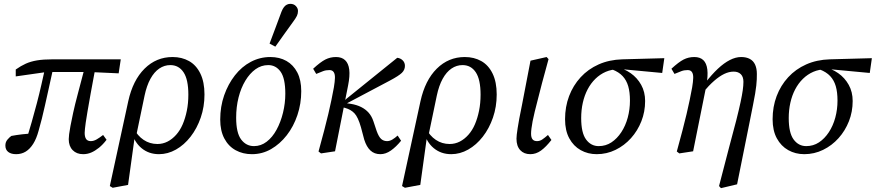

<svg xmlns="http://www.w3.org/2000/svg" viewBox="-20 -790 4563 1000"><path d="M64 13Q38 13 23 1.5Q8 -10 8 -32Q8 -50 18.5 -62.5Q29 -75 39 -82Q65 -87 95.5 -90.5Q126 -94 155 -96L146 -68L116 -56Q131 -105 145 -154Q159 -203 172 -252.5Q185 -302 196 -351Q207 -400 218 -449L260 -448Q245 -378 233.5 -327.5Q222 -277 214 -240Q206 -203 198 -172Q190 -141 181 -109Q170 -68 153 -41Q136 -14 114 -0.5Q92 13 64 13ZM62 -392V-428Q89 -447 114.5 -458.5Q140 -470 173 -475.5Q206 -481 254 -481H609L598 -408L446 -415H223ZM413 13Q379 13 358.5 -8Q338 -29 338 -65Q338 -75 340 -91Q342 -107 347 -134Q352 -161 361 -202.5Q370 -244 386 -304Q402 -364 424 -448H479Q462 -360 452 -302Q442 -244 435.5 -208Q429 -172 426.5 -151.5Q424 -131 422.5 -119.5Q421 -108 421 -98Q421 -77 428.5 -66Q436 -55 453 -55Q468 -55 483.5 -64Q499 -73 517 -87L535 -62Q516 -37 495.5 -20.5Q475 -4 455 4.5Q435 13 413 13Z M567 188 552 179 648 -263Q672 -372 733 -432.5Q794 -493 879 -493Q927 -493 964.5 -472Q1002 -451 1023.5 -407Q1045 -363 1045 -298Q1045 -234 1025.5 -177.5Q1006 -121 972.5 -78Q939 -35 896.5 -11Q854 13 808 13Q755 13 717 -18.5Q679 -50 665 -106L676 -122Q696 -83 728 -61.5Q760 -40 800 -40Q828 -40 852.5 -52.5Q877 -65 897.5 -88Q918 -111 931.5 -142.5Q945 -174 953 -213Q961 -252 961 -297Q961 -376 936 -413.5Q911 -451 867 -451Q836 -451 809.5 -433Q783 -415 763.5 -379.5Q744 -344 733 -292L689 -81L682 -80L647 173Z M1292 13Q1245 13 1207.5 -7.5Q1170 -28 1148.5 -68.5Q1127 -109 1127 -167Q1127 -235 1147.5 -293.5Q1168 -352 1203.5 -397.5Q1239 -443 1286.5 -468Q1334 -493 1388 -493Q1436 -493 1472 -472.5Q1508 -452 1528.5 -412.5Q1549 -373 1549 -315Q1549 -250 1529 -190.5Q1509 -131 1473.5 -85.5Q1438 -40 1392 -13.5Q1346 13 1292 13ZM1303 -29Q1339 -29 1369 -52Q1399 -75 1420.5 -114.5Q1442 -154 1454 -203Q1466 -252 1466 -302Q1466 -382 1441.5 -416.5Q1417 -451 1377 -451Q1341 -451 1311 -429.5Q1281 -408 1258 -370Q1235 -332 1222.5 -282.5Q1210 -233 1210 -177Q1210 -98 1236 -63.5Q1262 -29 1303 -29ZM1384 -563Q1399 -604 1415 -645.5Q1431 -687 1446 -729Q1452 -744 1459 -753Q1466 -762 1474.5 -766Q1483 -770 1492 -770Q1510 -770 1521 -758.5Q1532 -747 1532 -733Q1532 -719 1526.5 -707.5Q1521 -696 1507 -677Q1484 -645 1460.5 -612.5Q1437 -580 1414 -547Z M1639 -1Q1656 -63 1668.5 -110.5Q1681 -158 1690 -196.5Q1699 -235 1706 -268.5Q1713 -302 1719 -335Q1724 -365 1724.5 -384.5Q1725 -404 1718 -414.5Q1711 -425 1696 -425Q1677 -425 1663 -419.5Q1649 -414 1627 -405L1611 -432Q1649 -467 1674.5 -480Q1700 -493 1730 -493Q1760 -493 1777.5 -476.5Q1795 -460 1799 -427.5Q1803 -395 1793 -345L1725 -2L1652 9ZM1961 13Q1930 13 1909.5 -6Q1889 -25 1877 -63L1860 -127Q1845 -180 1826 -200Q1807 -220 1777 -228L1751 -235V-253H1760L1785 -276L2049 -489Q2066 -487 2077.5 -475.5Q2089 -464 2089 -447Q2089 -426 2073 -410.5Q2057 -395 2010 -370L1772 -244L1774 -254L1808 -249Q1838 -244 1861 -232.5Q1884 -221 1900 -203Q1916 -185 1925 -158L1942 -107Q1953 -77 1965.5 -66Q1978 -55 1996 -55Q2010 -55 2024 -63.5Q2038 -72 2051 -84L2069 -57Q2043 -25 2016 -6Q1989 13 1961 13Z M2089 188 2074 179 2170 -263Q2194 -372 2255 -432.5Q2316 -493 2401 -493Q2449 -493 2486.5 -472Q2524 -451 2545.5 -407Q2567 -363 2567 -298Q2567 -234 2547.5 -177.5Q2528 -121 2494.5 -78Q2461 -35 2418.5 -11Q2376 13 2330 13Q2277 13 2239 -18.5Q2201 -50 2187 -106L2198 -122Q2218 -83 2250 -61.5Q2282 -40 2322 -40Q2350 -40 2374.5 -52.5Q2399 -65 2419.5 -88Q2440 -111 2453.5 -142.5Q2467 -174 2475 -213Q2483 -252 2483 -297Q2483 -376 2458 -413.5Q2433 -451 2389 -451Q2358 -451 2331.5 -433Q2305 -415 2285.5 -379.5Q2266 -344 2255 -292L2211 -81L2204 -80L2169 173Z M2742 13Q2709 13 2689.5 -8Q2670 -29 2670 -68Q2670 -77 2671.5 -89.5Q2673 -102 2676 -122Q2679 -142 2684.5 -172Q2690 -202 2699 -245L2743 -474L2827 -493L2837 -482L2803 -357Q2791 -310 2781.5 -273Q2772 -236 2765 -208Q2758 -180 2754 -158.5Q2750 -137 2748 -121Q2746 -105 2746 -94Q2746 -74 2753.5 -64.5Q2761 -55 2777 -55Q2792 -55 2805 -64Q2818 -73 2834 -87L2852 -61Q2824 -25 2798 -6Q2772 13 2742 13Z M3088 13Q3042 13 3004.5 -8Q2967 -29 2945 -69.5Q2923 -110 2923 -169Q2923 -234 2944 -289.5Q2965 -345 3004 -387.5Q3043 -430 3098 -454.5Q3153 -479 3221 -481L3440 -487L3429 -410L3215 -430L3201 -429Q3165 -429 3135 -416Q3105 -403 3081 -379.5Q3057 -356 3040.5 -324.5Q3024 -293 3015.5 -255Q3007 -217 3007 -175Q3007 -98 3032.5 -63.5Q3058 -29 3098 -29Q3135 -29 3164.5 -48.5Q3194 -68 3216 -101.5Q3238 -135 3249.5 -177.5Q3261 -220 3261 -266Q3261 -310 3252 -341Q3243 -372 3223 -393.5Q3203 -415 3169 -428L3188 -442Q3230 -433 3264.5 -409Q3299 -385 3319.5 -348Q3340 -311 3340 -264Q3340 -208 3320.5 -158.5Q3301 -109 3266.5 -70.5Q3232 -32 3186 -9.5Q3140 13 3088 13Z M3505 -1Q3522 -63 3534.5 -110.5Q3547 -158 3556 -196.5Q3565 -235 3572 -268.5Q3579 -302 3585 -335Q3590 -365 3590.5 -384.5Q3591 -404 3584 -414.5Q3577 -425 3562 -425Q3543 -425 3529 -419.5Q3515 -414 3493 -405L3477 -432Q3515 -467 3540.5 -480Q3566 -493 3596 -493Q3626 -493 3643 -477Q3660 -461 3664 -428Q3668 -395 3659 -345L3590 -2L3518 9ZM3725 179 3777 -21Q3800 -105 3814.5 -162.5Q3829 -220 3837 -257.5Q3845 -295 3848.5 -320Q3852 -345 3852 -364Q3852 -390 3838.5 -403.5Q3825 -417 3801 -417Q3777 -417 3752 -405Q3727 -393 3699.5 -369Q3672 -345 3642 -309L3635 -357H3652Q3687 -402 3719 -432Q3751 -462 3781.5 -477.5Q3812 -493 3840 -493Q3867 -493 3885.5 -483Q3904 -473 3913 -453Q3922 -433 3922 -405Q3922 -391 3921.5 -376.5Q3921 -362 3919 -344.5Q3917 -327 3913 -302Q3909 -277 3901.5 -241Q3894 -205 3884 -153L3819 170L3735 190Z M4169 13Q4123 13 4085.5 -8Q4048 -29 4026 -69.5Q4004 -110 4004 -169Q4004 -234 4025 -289.5Q4046 -345 4085 -387.5Q4124 -430 4179 -454.5Q4234 -479 4302 -481L4521 -487L4510 -410L4296 -430L4282 -429Q4246 -429 4216 -416Q4186 -403 4162 -379.5Q4138 -356 4121.5 -324.5Q4105 -293 4096.5 -255Q4088 -217 4088 -175Q4088 -98 4113.5 -63.5Q4139 -29 4179 -29Q4216 -29 4245.5 -48.5Q4275 -68 4297 -101.5Q4319 -135 4330.5 -177.5Q4342 -220 4342 -266Q4342 -310 4333 -341Q4324 -372 4304 -393.5Q4284 -415 4250 -428L4269 -442Q4311 -433 4345.5 -409Q4380 -385 4400.5 -348Q4421 -311 4421 -264Q4421 -208 4401.5 -158.5Q4382 -109 4347.5 -70.5Q4313 -32 4267 -9.5Q4221 13 4169 13Z"/></svg>

Font: Source Serif 4 18pt
Style: Italic
Weight: 400
Italic angle: -12°
Designer: Frank Grießhammer
Foundry: Adobe Systems Incorporated
Version: Version 4.004;hotconv 1.0.116;makeotfexe 2.5.65601